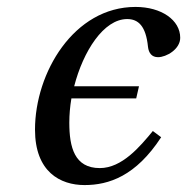

<svg xmlns="http://www.w3.org/2000/svg" viewBox="-20 -522 540 554"><path d="M81 -148C81 -26 154 12 224 12C294 12 372 -14 445 -126L421 -144C384 -99 332 -37 268 -37C195 -37 180 -97 180 -168C180 -191 182 -214 186 -238H373L381 -273H194C220 -374 279 -467 347 -467C379 -467 401 -447 407 -387C409 -369 418 -357 436 -357C460 -357 500 -380 500 -413C500 -464 446 -502 371 -502C193 -502 81 -312 81 -148Z"/></svg>

Font: Heuristica
Style: Italic
Weight: 400
Italic angle: -13°
Version: Version 1.0.1